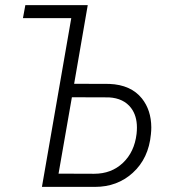

<svg xmlns="http://www.w3.org/2000/svg" viewBox="-20 -731 692 751"><path d="M261.2 -350.6 209 -51.8 348.1 -51.3Q416 -51.3 460.9 -94Q505.9 -136.7 514.2 -207.5Q515.6 -220.2 515.6 -231.9Q515.6 -278.3 492.7 -308.6Q463.9 -346.7 406.2 -350.1ZM79.1 -710.9H323.2L270 -403.3L407.7 -402.8Q492.2 -399.4 535.2 -345.7Q571.3 -300.3 571.8 -232.9Q571.8 -219.7 570.3 -206.1Q561.5 -111.3 499 -54.7Q438.5 0 351.6 0Q348.6 0 345.7 0H144L258.8 -660.2H69.8Z"/></svg>

Font: MAUL Condensed Light Italic
Style: Light Italic
Weight: 300
Italic angle: -12°
Designer: MAUL
Version: Version 1.0; 2020; ttfautohint (v1.8.3)